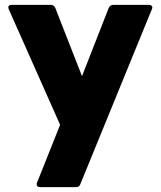

<svg xmlns="http://www.w3.org/2000/svg" viewBox="-20 -551 660 789"><path d="M144 218Q136 218 132.5 212.5Q129 207 132 200L227 -38L16 -513Q9 -531 29 -531H189Q201 -531 207 -519L317 -238L427 -519Q433 -531 446 -531H592Q600 -531 604 -526Q608 -521 604 -513L310 206Q306 218 292 218Z"/></svg>

Font: LINE Seed Sans App ExtraBold
Style: Regular
Weight: 800
Designer: LINE VX Design & Dalton Maag Ltd & Sandoll Inc
Foundry: Dalton Maag Ltd
Version: Version 1.003